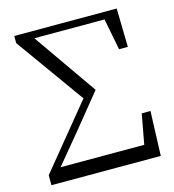

<svg xmlns="http://www.w3.org/2000/svg" viewBox="-108 -819 824 909"><g transform="rotate(-15 303.5 -364.0)"><path d="M32 0H568L576 -218H533L506 -71H96L216 -216L351 -382L134 -693H478L508 -539H551L547 -728H45V-693L285 -358L32 -49Z"/></g></svg>

Font: Noto Serif CJK TC
Style: Regular
Weight: 400
Designer: Ryoko NISHIZUKA 西塚涼子 (kana & ideographs); Frank Grießhammer (Latin, Greek & Cyrillic); Wenlong ZHANG 张文龙 (bopomofo); San
Foundry: Adobe
Version: Version 2.001;hotconv 1.1.0;makeotfexe 2.6.0